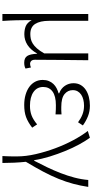

<svg xmlns="http://www.w3.org/2000/svg" viewBox="405 -992 786 1637"><g transform="rotate(90 798.5 -174.0)"><path d="M100 -533H158V-199Q158 -122 184.5 -80.5Q211 -39 271 -39Q291 -39 311 -43Q331 -47 351.5 -59.5Q372 -72 393 -95.5Q414 -119 436 -158V-533H494Q493 -417 491.5 -303Q490 -189 490 -78Q490 -57 500 -47Q510 -37 525 -37Q538 -37 556 -44L565 2Q556 7 544 10Q532 13 515 13Q474 13 457.5 -13Q441 -39 439 -97H437Q404 -40 362.5 -14Q321 12 273 12Q234 12 204 0Q174 -12 152 -51Q152 -7 152.5 25Q153 57 153.5 85Q154 113 155.5 139.5Q157 166 159 199H100Z M876 13Q828 13 788.5 1.5Q749 -10 721 -30.5Q693 -51 677.5 -80Q662 -109 662 -145Q662 -174 671.5 -197Q681 -220 697 -236.5Q713 -253 733.5 -263.5Q754 -274 776 -280V-285Q734 -301 712 -334Q690 -367 690 -407Q690 -442 705 -468Q720 -494 746 -511.5Q772 -529 807 -538Q842 -547 881 -547Q930 -547 971.5 -530.5Q1013 -514 1050 -487L1023 -446Q989 -471 955 -484Q921 -497 882 -497Q855 -497 830.5 -491Q806 -485 788 -473Q770 -461 759.5 -443Q749 -425 749 -401Q749 -359 782.5 -331Q816 -303 893 -303Q907 -303 921.5 -303Q936 -303 956 -305V-254Q933 -256 914.5 -256.5Q896 -257 877 -257Q800 -257 761 -228.5Q722 -200 722 -149Q722 -96 765 -66Q808 -36 883 -36Q928 -36 964 -49.5Q1000 -63 1041 -97L1069 -55Q1021 -18 978 -2.5Q935 13 876 13Z M1311 199Q1312 180 1312.5 165Q1313 150 1313.5 136.5Q1314 123 1314 108Q1314 93 1314 73Q1314 -1 1294.5 -85.5Q1275 -170 1244.5 -252Q1214 -334 1175 -406.5Q1136 -479 1097 -529L1155 -547Q1183 -509 1212.5 -454.5Q1242 -400 1268 -336.5Q1294 -273 1315 -205Q1336 -137 1346 -72H1351Q1380 -127 1407 -183.5Q1434 -240 1456.5 -298Q1479 -356 1494.5 -415Q1510 -474 1515 -533H1574Q1564 -466 1547.5 -404.5Q1531 -343 1505.5 -280Q1480 -217 1444 -149Q1408 -81 1360 -1Q1365 46 1367.5 98.5Q1370 151 1370 199Z"/></g></svg>

Font: Kinto Sans Light
Style: Regular
Weight: 300
Designer: Authors: Ryoko NISHIZUKA  (kana & ideographs); Paul D. Hunt (Latin, Greek & Cyrillic); Wenlong ZHANG  (bopomofo); Sandol
Foundry: Adobe Systems Incorporated, ookami Inc.
Version: Version 0.001